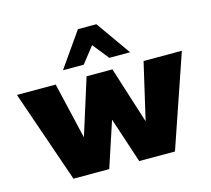

<svg xmlns="http://www.w3.org/2000/svg" viewBox="-117 -877 1107 1005"><g transform="rotate(-15 436.0 -375.0)"><path d="M436.2 -650 367.5 -562.5H255L386.2 -750H486.2L618.8 -562.5H506.2ZM675 -500H882.5L711.2 0H517.5L436.2 -246.2L355 0H161.2L-11.2 -500H198.8L270 -195L366.2 -500H506.2L603.8 -192.5Z"/></g></svg>

Font: Now Black
Style: Regular
Weight: 900
Designer: Alfredo Marco Pradil
Foundry: Alfredo Marco Pradil
Version: Version 1.002;PS 001.002;hotconv 1.0.88;makeotf.lib2.5.64775